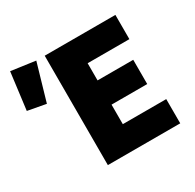

<svg xmlns="http://www.w3.org/2000/svg" viewBox="-158 -829 1001 988"><g transform="rotate(-30 343.0 -335.0)"><path d="M212 0H642V-144H384V-260H596V-404H384V-506H632V-650H212ZM-10 -450 98 -430 162 -650 18 -670Z"/></g></svg>

Font: Giro Sans Black
Style: Regular
Weight: 900
Designer: Paul D. Hunt
Foundry: Adobe Systems Incorporated
Version: Version 1.000;PS 1.0;hotconv 1.0.88;makeotf.lib2.5.647800